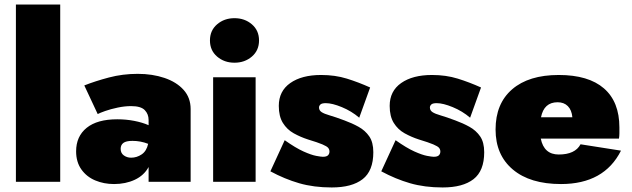

<svg xmlns="http://www.w3.org/2000/svg" viewBox="-20 -800 2780 845"><path d="M50 -780H245V0H50Z M410 -298 351 -424Q399 -443 459.5 -459Q520 -475 586 -475Q651 -475 704 -457Q757 -439 788 -404.5Q819 -370 819 -320V0H634V-65Q614 -28 573.5 -9Q533 10 482 10Q437 10 399 -6Q361 -22 338 -54.5Q315 -87 315 -134Q315 -200 361.5 -237.5Q408 -275 496 -275Q535 -275 571 -268Q607 -261 634 -249V-272Q634 -298 617 -315.5Q600 -333 557 -333Q529 -333 498 -326.5Q467 -320 443 -311.5Q419 -303 410 -298ZM511 -145Q511 -126 525 -116Q539 -106 557 -106Q582 -106 603.5 -120.5Q625 -135 632 -167Q599 -180 563 -180Q535 -180 523 -171Q511 -162 511 -145Z M904 -622Q904 -666 935.5 -693Q967 -720 1012 -720Q1057 -720 1088.5 -693Q1120 -666 1120 -622Q1120 -578 1088.5 -551Q1057 -524 1012 -524Q967 -524 935.5 -551Q904 -578 904 -622ZM918 -460H1105V0H918Z M1233 -183Q1281 -149 1315.5 -133.5Q1350 -118 1371.5 -114Q1393 -110 1401 -110Q1417 -110 1423.5 -116.5Q1430 -123 1430 -133Q1430 -142 1424.5 -149Q1419 -156 1399 -164.5Q1379 -173 1336 -186Q1302 -197 1272.5 -213.5Q1243 -230 1225 -259Q1207 -288 1207 -334Q1207 -399 1257.5 -434.5Q1308 -470 1393 -470Q1455 -470 1506.5 -454Q1558 -438 1609 -415L1561 -282Q1527 -311 1484.5 -328.5Q1442 -346 1414 -346Q1396 -346 1390 -340Q1384 -334 1384 -327Q1384 -314 1395.5 -306.5Q1407 -299 1431.5 -292Q1456 -285 1496 -270Q1529 -258 1558 -242Q1587 -226 1605 -200Q1623 -174 1623 -130Q1623 -48 1576 -11.5Q1529 25 1440 25Q1361 25 1297 6.5Q1233 -12 1170 -46Z M1721 -183Q1769 -149 1803.5 -133.5Q1838 -118 1859.5 -114Q1881 -110 1889 -110Q1905 -110 1911.5 -116.5Q1918 -123 1918 -133Q1918 -142 1912.5 -149Q1907 -156 1887 -164.5Q1867 -173 1824 -186Q1790 -197 1760.5 -213.5Q1731 -230 1713 -259Q1695 -288 1695 -334Q1695 -399 1745.5 -434.5Q1796 -470 1881 -470Q1943 -470 1994.5 -454Q2046 -438 2097 -415L2049 -282Q2015 -311 1972.5 -328.5Q1930 -346 1902 -346Q1884 -346 1878 -340Q1872 -334 1872 -327Q1872 -314 1883.5 -306.5Q1895 -299 1919.5 -292Q1944 -285 1984 -270Q2017 -258 2046 -242Q2075 -226 2093 -200Q2111 -174 2111 -130Q2111 -48 2064 -11.5Q2017 25 1928 25Q1849 25 1785 6.5Q1721 -12 1658 -46Z M2449 10Q2313 10 2237 -54Q2161 -118 2161 -230Q2161 -344 2234 -407Q2307 -470 2439 -470Q2570 -470 2638 -411Q2706 -352 2706 -239Q2706 -226 2706 -213.5Q2706 -201 2704 -190H2360Q2374 -120 2439 -120Q2511 -120 2535 -165L2713 -137Q2639 10 2449 10ZM2434 -350Q2374 -350 2361 -284H2499Q2496 -316 2479 -333Q2462 -350 2434 -350Z"/></svg>

Font: Jost* Black
Style: Regular
Weight: 900
Version: Version 3.7